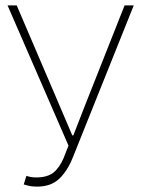

<svg xmlns="http://www.w3.org/2000/svg" viewBox="-20 -680 522 712"><path d="M118 12Q102 12 91.5 10Q81 8 68 4L78 -28Q86 -25 95 -23.5Q104 -22 114 -22Q155 -22 177.5 -39.5Q200 -57 216 -94L234 -140L8 -660H42L202 -286L248 -178H252L294 -286L442 -660H476L250 -96Q230 -46 199.5 -17Q169 12 118 12Z"/></svg>

Font: Source Sans Variable
Style: Regular
Weight: 200
Designer: Paul D. Hunt
Foundry: Adobe Systems Incorporated
Version: Version 3.006;hotconv 1.0.111;makeotfexe 2.5.65597